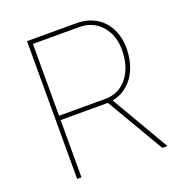

<svg xmlns="http://www.w3.org/2000/svg" viewBox="-127 -809 863 917"><g transform="rotate(-20 304.5 -350.0)"><path d="M110 -700H361Q416 -700 457.5 -676Q499 -652 522 -608Q545 -564 545 -507Q545 -444 522 -394.5Q499 -345 457.5 -318Q416 -291 361 -291H132V0H110ZM368 -298 391 -305 569 0H543ZM522 -507Q522 -582 479 -630Q436 -678 367 -678H132V-313H367Q437 -313 479.5 -367Q522 -421 522 -507Z"/></g></svg>

Font: Easer Grotesk Variable
Style: Regular
Weight: 400
Designer: Boardeaser, Bonnie Shaver-Troup, Thomas Jockin
Foundry: Lexend
Version: Version 1.001;Glyphs 3.1.2 (3151)